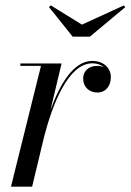

<svg xmlns="http://www.w3.org/2000/svg" viewBox="-20 -697 488 717"><path d="M286 -605 169.5 -677 163 -670.5 251.5 -560H315.5L448 -670.5L442 -676.5ZM133 -451 21 0H100L145 -187.5C175.5 -304.5 234 -460.5 324.5 -460.5C343.5 -460.5 358.5 -454.5 368.5 -445.5C361.5 -449 352.5 -451 343 -451C310 -451 290.5 -430.5 290.5 -403.5C290.5 -373.5 312 -351.5 343.5 -351.5C375.5 -351.5 394 -377 394 -408.5C394 -442 368 -469.5 324.5 -469.5C254.5 -469.5 203 -382 168.5 -286L210 -460H56V-451Z"/></svg>

Font: Bodoni* 24pt
Style: Italic
Weight: 400
Italic angle: -13°
Version: Version 2.3